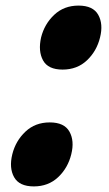

<svg xmlns="http://www.w3.org/2000/svg" viewBox="-20 -651 389 687"><path d="M338 -517Q326 -468 291 -435Q256 -402 204 -402Q152 -402 134 -435Q116 -468 127 -517Q139 -565 174 -598Q209 -631 261 -631Q313 -631 331.5 -598Q350 -565 338 -517ZM235 -99Q223 -50 188 -17Q153 16 101 16Q49 16 30.5 -17Q12 -50 24 -99Q36 -147 71 -180Q106 -213 158 -213Q210 -213 228.5 -180Q247 -147 235 -99Z"/></svg>

Font: TypoPRO Sinkin Sans
Style: 900 X Black Italic
Weight: 950
Italic angle: -112°
Designer: Keith Bates
Foundry: K-Type
Version: Sinkin Sans (version 1.0)  by Keith Bates   •   © 2014   www